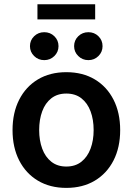

<svg xmlns="http://www.w3.org/2000/svg" viewBox="-20 -895 640 926"><path d="M299.8 11.2Q221.2 11.2 162.8 -23.7Q104.5 -58.6 72.5 -121.3Q40.5 -184.1 40.5 -267.6Q40.5 -351.1 72.5 -414.1Q104.5 -477.1 162.8 -512Q221.2 -546.9 299.8 -546.9Q378.9 -546.9 437.3 -512Q495.6 -477.1 527.6 -414.1Q559.6 -351.1 559.6 -267.6Q559.6 -184.1 527.6 -121.3Q495.6 -58.6 437.3 -23.7Q378.9 11.2 299.8 11.2ZM299.8 -91.8Q343.3 -91.8 372.6 -115Q401.9 -138.2 416.7 -178Q431.6 -217.8 431.6 -267.6Q431.6 -318.4 416.7 -358.2Q401.9 -397.9 372.6 -420.9Q343.3 -443.8 299.8 -443.8Q256.8 -443.8 227.5 -420.9Q198.2 -397.9 183.6 -358.2Q168.9 -318.4 168.9 -267.6Q168.9 -217.8 183.6 -178Q198.2 -138.2 227.5 -115Q256.8 -91.8 299.8 -91.8ZM406.2 -605Q377.4 -605 357.4 -624.8Q337.4 -644.5 337.4 -672.4Q337.4 -700.7 357.4 -720.2Q377.4 -739.7 406.2 -739.7Q435.1 -739.7 454.8 -720.2Q474.6 -700.7 474.6 -672.4Q474.6 -644.5 454.8 -624.8Q435.1 -605 406.2 -605ZM193.4 -605Q164.6 -605 144.5 -624.8Q124.5 -644.5 124.5 -672.4Q124.5 -700.7 144.5 -720.2Q164.6 -739.7 193.4 -739.7Q222.2 -739.7 242.2 -720.2Q262.2 -700.7 262.2 -672.4Q262.2 -644.5 242.2 -624.8Q222.2 -605 193.4 -605ZM439 -874.5V-801.3H160.6V-874.5Z"/></svg>

Font: Inter 18pt SemiBold
Style: Regular
Weight: 600
Designer: Rasmus Andersson
Foundry: rsms
Version: Version 4.001;git-66647c0bb